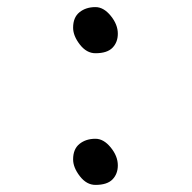

<svg xmlns="http://www.w3.org/2000/svg" viewBox="-20 -610 540 541"><path d="M249 -460Q224 -460 205 -484.5Q186 -509 186 -532Q186 -561 204 -575.5Q222 -590 249 -590Q272 -590 292 -565.5Q312 -541 312 -515Q312 -491 297 -475.5Q282 -460 249 -460ZM249 -89Q224 -89 205 -113.5Q186 -138 186 -161Q186 -190 204 -204.5Q222 -219 249 -219Q272 -219 292 -194.5Q312 -170 312 -144Q312 -120 297 -104.5Q282 -89 249 -89Z"/></svg>

Font: LXGW WenKai Mono TC
Style: Regular
Weight: 400
Designer: LXGW / Fontworks Inc.
Foundry: LXGW / Fontworks Inc.
Version: Version 1.330